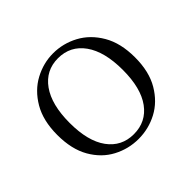

<svg xmlns="http://www.w3.org/2000/svg" viewBox="-133 -684 856 856"><g transform="rotate(-45 295.0 -256.0)"><path d="M294 14Q231 14 175 -15.5Q119 -45 84.5 -105Q50 -165 50 -255Q50 -345 85.5 -405.5Q121 -466 177 -496Q233 -526 294 -526Q357 -526 413 -496Q469 -466 504.5 -405.5Q540 -345 540 -255Q540 -165 504.5 -105Q469 -45 413.5 -15.5Q358 14 294 14ZM294 -16Q372 -16 417 -77.5Q462 -139 462 -254Q462 -369 417 -432Q372 -495 294 -495Q217 -495 172 -432Q127 -369 127 -254Q127 -139 172 -77.5Q217 -16 294 -16Z"/></g></svg>

Font: Noto Serif SC ExtraLight Light
Style: Regular
Weight: 300
Version: Version 2.002-H1;hotconv 1.1.0;makeotfexe 2.6.0